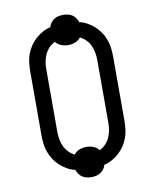

<svg xmlns="http://www.w3.org/2000/svg" viewBox="-91 -853 782 971"><g transform="rotate(-10 300.0 -367.5)"><path d="M300 49Q288 49 276 46.5Q264 44 254 37.5Q244 31 236.5 21Q229 11 226 -1Q204 -6 184.5 -17Q165 -28 148.5 -43Q132 -58 119.5 -77Q107 -96 99.5 -117Q92 -138 89.5 -160Q87 -182 87 -205V-530Q87 -553 89.5 -575Q92 -597 99.5 -618Q107 -639 119.5 -658Q132 -677 148.5 -692Q165 -707 184.5 -718Q204 -729 226 -734Q229 -746 236.5 -756Q244 -766 254 -772.5Q264 -779 276 -781.5Q288 -784 300 -784Q312 -784 324 -781.5Q336 -779 346 -772.5Q356 -766 363.5 -756Q371 -746 374 -734Q396 -729 415.5 -718Q435 -707 451.5 -692Q468 -677 480.5 -658Q493 -639 500.5 -618Q508 -597 510.5 -575Q513 -553 513 -530V-205Q513 -182 510.5 -160Q508 -138 500.5 -117Q493 -96 480.5 -77Q468 -58 451.5 -43Q435 -28 415.5 -17Q396 -6 374 -1Q371 11 363.5 21Q356 31 346 37.5Q336 44 324 46.5Q312 49 300 49ZM364 -78Q381 -86 394.5 -100Q408 -114 416 -131Q424 -148 427.5 -167Q431 -186 431 -205V-530Q431 -549 427.5 -568Q424 -587 416 -604Q408 -621 394.5 -635Q381 -649 364 -657Q353 -642 335.5 -635.5Q318 -629 300 -629Q282 -629 264.5 -635.5Q247 -642 236 -657Q219 -649 205.5 -635Q192 -621 184 -604Q176 -587 172.5 -568Q169 -549 169 -530V-205Q169 -186 172.5 -167Q176 -148 184 -131Q192 -114 205.5 -100Q219 -86 236 -78Q247 -93 264.5 -99.5Q282 -106 300 -106Q318 -106 335.5 -99.5Q353 -93 364 -78Z"/></g></svg>

Font: Iosevka Plex Etoile
Style: Regular
Weight: 400
Designer: Belleve Invis
Foundry: Belleve Invis
Version: Version 25.1.1; ttfautohint (v1.8.4)